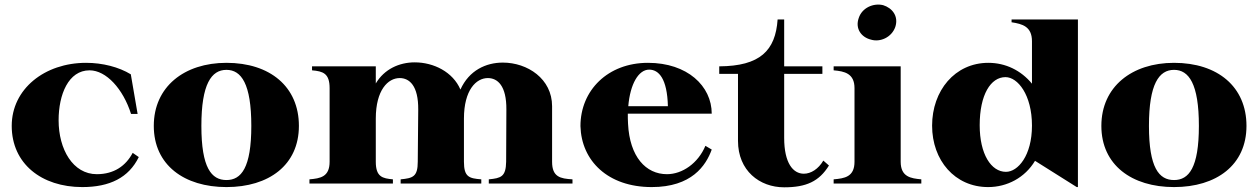

<svg xmlns="http://www.w3.org/2000/svg" viewBox="-20 -783 5369 819"><path d="M331 15C448 15 529 -25 572 -113L546 -131C517 -76 467 -40 393 -40C291 -40 230 -146 230 -270C230 -380 272 -483 362 -483C433 -483 505 -404 539 -297H567L538 -466C487 -497 418 -515 347 -515C171 -515 30 -404 30 -246C30 -85 157 15 331 15Z M946 15C1127 15 1255 -79 1255 -246C1255 -413 1132 -515 946 -515C766 -515 636 -413 636 -246C636 -79 766 15 946 15ZM946 -15C882 -15 839 -67 839 -246C839 -425 882 -485 946 -485C1009 -485 1052 -426 1052 -246C1052 -67 1009 -15 946 -15Z M1300 -18V0H1656V-18C1612 -22 1583 -28 1583 -93V-277C1583 -399 1635 -450 1685 -450C1726 -450 1765 -418 1764 -315L1762 -93C1762 -29 1741 -23 1689 -18V0H2033V-18C1981 -22 1959 -28 1959 -93V-277C1959 -399 2011 -450 2061 -450C2102 -450 2141 -418 2140 -315L2139 -93C2138 -29 2117 -23 2065 -18V0H2422V-18C2370 -21 2335 -28 2335 -93V-330C2335 -447 2230 -516 2125 -516C2053 -516 1981 -483 1944 -401C1912 -476 1830 -517 1749 -517C1683 -517 1619 -488 1583 -427V-500H1311V-483C1358 -479 1386 -470 1386 -407V-93C1386 -28 1346 -22 1300 -18Z M2760 15C2930 15 2991 -76 3016 -145L2989 -161C2958 -87 2891 -40 2825 -40C2735 -40 2666 -114 2659 -255C2658 -270 2658 -284 2658 -298H3016C3016 -416 2912 -515 2744 -515C2573 -515 2456 -398 2456 -245C2460 -97 2573 15 2760 15ZM2660 -330C2668 -425 2704 -486 2749 -486C2790 -486 2826 -448 2829 -330Z M3048 -468H3128V-182C3128 -55 3220 16 3325 16C3419 16 3474 -9 3516 -77L3492 -98C3471 -62 3439 -42 3409 -42C3363 -42 3325 -87 3325 -195V-468H3488V-500H3325V-700H3297C3288 -567 3222 -501 3048 -500Z M3536 -18V0H3910V-18C3866 -22 3822 -28 3822 -93V-500H3536V-483C3582 -479 3625 -470 3625 -407V-93C3625 -28 3582 -22 3536 -18ZM3799 -668C3814 -714 3786 -749 3747 -761C3706 -771 3657 -750 3643 -706C3627 -661 3654 -624 3695 -614C3734 -602 3783 -623 3799 -668Z M4195 15C4276 15 4352 -25 4395 -97L4573 15H4578V-700H4295V-688C4341 -681 4382 -670 4382 -607V-426C4335 -483 4269 -515 4196 -515C4053 -515 3956 -396 3956 -247C3956 -99 4053 15 4195 15ZM4271 -50C4208 -50 4159 -125 4159 -249C4159 -379 4206 -454 4269 -454C4321 -454 4382 -379 4382 -247C4382 -119 4322 -50 4271 -50Z M4988 15C5169 15 5297 -79 5297 -246C5297 -413 5174 -515 4988 -515C4808 -515 4678 -413 4678 -246C4678 -79 4808 15 4988 15ZM4988 -15C4924 -15 4881 -67 4881 -246C4881 -425 4924 -485 4988 -485C5051 -485 5094 -426 5094 -246C5094 -67 5051 -15 4988 -15Z"/></svg>

Font: Sprat
Style: Bold
Weight: 700
Designer: Ethan Nakache
Foundry: Collletttivo
Version: Version 2.000;Glyphs 3.2 (3217)